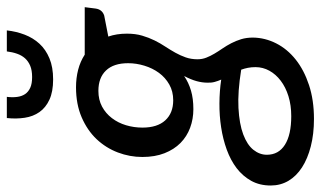

<svg xmlns="http://www.w3.org/2000/svg" viewBox="-236 -550 939 562"><g transform="rotate(-90 233.0 -268.5)"><path d="M0 0ZM416 -366Q416 -341 410.2 -321.5Q404.5 -302 396.2 -285.2Q388 -268.5 378.2 -253.8Q368.5 -239 360.2 -224.2Q352 -209.5 346.5 -193.8Q341 -178 341 -159.5Q341 -145.5 345.8 -133.5Q350.5 -121.5 357.5 -109.8Q364.5 -98 372.8 -86Q381 -74 388 -60.5Q395 -47 399.8 -31.5Q404.5 -16 404.5 3Q404 38.5 387.5 71Q371 103.5 340.2 128Q309.5 152.5 265.5 167Q221.5 181.5 166.5 181.5Q122 181.5 86 172.2Q50 163 24.5 146.5Q-1 130 -14.8 106.8Q-28.5 83.5 -28.5 55Q-28.5 22.5 -14.8 -2.2Q-1 -27 22.2 -44.8Q45.5 -62.5 76.5 -73.8Q107.5 -85 141.8 -90.2Q176 -95.5 212 -95.2Q248 -95 281.5 -90Q277.5 -99 274.8 -108.8Q272 -118.5 272.5 -130Q272.5 -145.5 277 -162Q281.5 -178.5 292 -198.5Q273 -185.5 249.5 -178.5Q226 -171.5 195 -171.5Q166 -171.5 140.5 -181Q115 -190.5 96 -209.2Q77 -228 66 -256Q55 -284 55 -321Q55 -357.5 68.2 -392.5Q81.5 -427.5 107.2 -454.8Q133 -482 171.2 -498.5Q209.5 -515 259 -515Q286 -515 310.2 -508.8Q334.5 -502.5 354.5 -489.5H493.5L489.5 -458Q487 -438.5 469 -432.5L407.5 -420.5Q416 -396 416 -366ZM221 -230.5Q247 -230.5 267.2 -242Q287.5 -253.5 301.2 -272.2Q315 -291 322.2 -314.8Q329.5 -338.5 329.5 -362.5Q329.5 -405 308.2 -427.2Q287 -449.5 248.5 -449.5Q222.5 -449.5 202.5 -438.8Q182.5 -428 168.8 -410Q155 -392 148 -368.8Q141 -345.5 141 -320.5Q141 -277 162.2 -253.8Q183.5 -230.5 221 -230.5ZM318 10.5Q318 -1.5 316 -11.8Q314 -22 310.5 -31.5Q245.5 -42 198.5 -39.5Q151.5 -37 121 -25.5Q90.5 -14 76 4.2Q61.5 22.5 61.5 43.5Q61.5 78 90.8 96.5Q120 115 174.5 115Q206.5 115 233 106.8Q259.5 98.5 278.2 84.2Q297 70 307.5 51Q318 32 318 10.5ZM282 -582Q246 -582 222.8 -592.8Q199.5 -603.5 186.5 -622Q173.5 -640.5 169.8 -665.2Q166 -690 169 -717.5H231Q229 -701 230.8 -687.5Q232.5 -674 239 -664.2Q245.5 -654.5 257.5 -649Q269.5 -643.5 289 -643.5Q308.5 -643.5 321.8 -649Q335 -654.5 343.8 -664.2Q352.5 -674 357.2 -687.5Q362 -701 364 -717.5H425.5Q422.5 -690 413 -665.2Q403.5 -640.5 386.5 -622Q369.5 -603.5 343.8 -592.8Q318 -582 282 -582Z"/></g></svg>

Font: Lato Medium
Style: Italic
Weight: 500
Italic angle: -7°
Designer: Lukasz Dziedzic
Foundry: tyPoland Lukasz Dziedzic
Version: Version 2.006; 2014-01-15